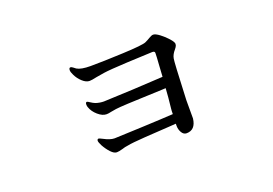

<svg xmlns="http://www.w3.org/2000/svg" viewBox="-70 -623 1140 802"><g transform="rotate(-20 500.0 -221.5)"><path d="M728 -371Q728 -364 723.5 -357.5Q719 -351 718 -350Q703 -333 700 -316Q697 -302 691 -156L690 -134V-91V-53Q684 -4 644 -4Q631 -4 623 -17.5Q615 -31 615 -47V-57L585 -55Q533 -52 474.5 -48Q416 -44 397 -40Q381 -38 370 -34Q353 -29 343 -29Q331 -29 317 -44Q303 -59 292 -79Q284 -95 284 -101Q284 -109 291 -109Q293 -109 307 -102Q335 -87 354 -87Q385 -88 477.5 -92Q570 -96 617 -99Q617 -114 618 -122L623 -171L626 -211L606 -210Q554 -208 517 -206.5Q480 -205 456 -204L422 -202Q403 -201 378 -196Q366 -193 357 -193Q339 -193 319.5 -210Q300 -227 293 -248Q291 -253 291 -260Q291 -270 297 -270Q300 -270 309.5 -263.5Q319 -257 329 -253Q347 -247 365 -247Q403 -248 493.5 -252.5Q584 -257 630 -260L633 -309Q636 -350 636 -364Q636 -372 625 -372Q593 -371 512.5 -367Q432 -363 406 -359L370 -353Q348 -348 338 -348Q323 -348 307 -362.5Q291 -377 282 -396Q275 -410 275 -418Q275 -429 282 -429Q286 -429 292.5 -424Q299 -419 303 -416Q321 -405 363 -405Q416 -405 506.5 -409Q597 -413 612 -420Q623 -425 634.5 -432Q646 -439 653 -439Q663 -439 681 -425.5Q699 -412 713.5 -395.5Q728 -379 728 -371Z"/></g></svg>

Font: Shippori Mincho Medium
Style: Regular
Weight: 500
Designer: FONTDASU
Foundry: FONTDASU / Google Inc. / but / Adobe
Version: Version 3.110; ttfautohint (v1.8.3)